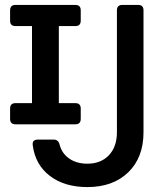

<svg xmlns="http://www.w3.org/2000/svg" viewBox="-20 -750 640 780"><path d="M43 -245Q21 -245 21 -267V-309Q21 -331 43 -331H110V-644H43Q21 -644 21 -666V-708Q21 -730 43 -730H286Q308 -730 308 -708V-666Q308 -644 286 -644H219V-331H286Q308 -331 308 -309V-267Q308 -245 286 -245ZM335 10Q242 10 182.5 -35.5Q123 -81 113 -160Q110 -183 134 -183H198Q217 -183 222 -163Q231 -127 261 -106Q291 -85 335 -85Q390 -85 422.5 -119.5Q455 -154 455 -213V-708Q455 -730 477 -730H541Q563 -730 563 -708V-213Q563 -110 501 -50Q439 10 335 10Z"/></svg>

Font: Pitagon Sans Mono SemiBold
Style: Regular
Weight: 600
Monospace: yes
Designer: Travis Tran
Foundry: Pitagon
Version: Version 1.001; ttfautohint (v1.8.4.7-5d5b);gftools[0.9.26]